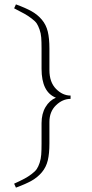

<svg xmlns="http://www.w3.org/2000/svg" viewBox="-20 -732 422 882"><path d="M170.9 -166Q170.9 -209.5 189 -240Q207 -270.5 236.8 -283.2Q170.9 -309.1 170.9 -416V-509.8Q170.9 -540 169.4 -559.6Q168 -579.1 161.6 -596.7Q155.3 -614.3 148.7 -624.3Q142.1 -634.3 125 -647.2Q107.9 -660.2 92 -668.9Q76.2 -677.7 44.9 -693.8L53.2 -711.9Q98.6 -695.3 125.7 -679.9Q152.8 -664.6 172.4 -641.4Q191.9 -618.2 199.5 -586.9Q207 -555.7 207 -508.8V-410.2Q207 -354.5 237.3 -323.7Q267.6 -293 304.2 -293V-277.8Q267.6 -277.8 237.3 -248.5Q207 -219.2 207 -171.9V-73.2Q207 -26.4 199.5 4.9Q191.9 36.1 172.4 59.3Q152.8 82.5 125.7 97.9Q98.6 113.3 53.2 129.9L44.9 111.8Q74.7 98.1 92 88.9Q109.4 79.6 125.2 67.6Q141.1 55.7 148.7 44.7Q156.2 33.7 162.1 15.9Q168 -2 169.4 -21.7Q170.9 -41.5 170.9 -71.8Z"/></svg>

Font: Halibut Thin
Style: Regular
Weight: 250
Designer: Matteo Maggi
Foundry: Collletttivo
Version: Version 3.080 | FøM Fix